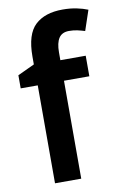

<svg xmlns="http://www.w3.org/2000/svg" viewBox="-87 -815 550 865"><g transform="rotate(-10 188.5 -382.5)"><path d="M329 -448H213V0H93V-448H15V-508L92 -544V-580Q92 -682 136.5 -723.5Q181 -765 262 -765Q297 -765 326 -759Q355 -753 377 -744L346 -652Q330 -657 312.5 -661Q295 -665 274 -665Q242 -665 227.5 -643Q213 -621 213 -578V-542H329Z"/></g></svg>

Font: Noto Sans Malayalam SemiCondensed SemiBold
Style: Regular
Weight: 600
Width: 4
Designer: Jelle Bosma - Monotype Design Team
Foundry: Monotype Imaging Inc.
Version: Version 2.104; ttfautohint (v1.8.4.7-5d5b)